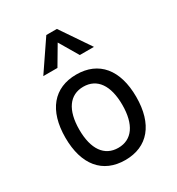

<svg xmlns="http://www.w3.org/2000/svg" viewBox="-189 -915 965 1045"><g transform="rotate(-30 293.0 -392.5)"><path d="M293 9.8C434.1 9.8 515.6 -87.9 515.6 -258.8C515.6 -429.7 434.1 -527.3 293 -527.3C151.9 -527.3 70.3 -429.7 70.3 -258.8C70.3 -87.9 151.9 9.8 293 9.8ZM293 -66.9C206.5 -66.9 157.7 -136.2 157.7 -258.8C157.7 -381.3 206.5 -450.7 293 -450.7C379.4 -450.7 428.2 -381.3 428.2 -258.8C428.2 -136.2 379.4 -66.9 293 -66.9ZM133.8 -609.4H222.7L293 -728.5L363.3 -609.4H452.1L326.2 -794.9H259.8Z"/></g></svg>

Font: Cascadia Mono PL SemiLight
Style: Regular
Weight: 350
Monospace: yes
Designer: Aaron Bell
Foundry: Saja Typeworks
Version: Version 2404.023